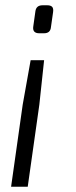

<svg xmlns="http://www.w3.org/2000/svg" viewBox="-20 -508 286 727"><path d="M147 -280 129 -112 85 199H22L66 -112L96 -280ZM159 -488Q172 -488 177.5 -482Q183 -476 181 -462L173 -406Q172 -394 165.5 -388Q159 -382 146 -382H129Q102 -382 106 -408L114 -465Q117 -488 141 -488Z"/></svg>

Font: Exo 2 Light
Style: Italic
Weight: 300
Italic angle: -8°
Designer: Natanael Gama
Foundry: Natanael Gama
Version: Version 2.010